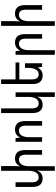

<svg xmlns="http://www.w3.org/2000/svg" viewBox="1241 -2041 1036 3558"><g transform="rotate(-90 1759.0 -262.0)"><path d="M601 -502C527 -502 483 -465 461 -412H455C459 -444 460 -476 460 -508V-760H373V-252C373 -128 326 -63 253 -63C195 -63 160 -100 160 -189V-492H74V-172C74 -48 134 10 232 10C303 10 349 -29 372 -81H378C375 -53 373 -25 373 2V236H458V-241C458 -365 505 -429 578 -429C636 -429 671 -391 671 -303V0H757V-320C757 -445 698 -502 601 -502Z M910 0H996V-241C996 -365 1042 -429 1116 -429C1174 -429 1209 -391 1209 -304V0H1294V-320C1294 -445 1235 -502 1137 -502C1064 -502 1015 -464 993 -411H988L978 -492H910Z M1827 236V-491H1742V-252C1742 -128 1695 -63 1622 -63C1564 -63 1529 -100 1529 -188V-760H1443V-172C1443 -48 1503 10 1599 10C1673 10 1719 -28 1741 -81H1746C1743 -53 1742 -27 1742 2V236Z M2365 -317H2280V-252C2280 -128 2233 -63 2160 -63C2102 -63 2067 -101 2067 -189V-422H2380V-492H2067V-760H1981V-172C1981 -48 2041 10 2139 10C2212 10 2260 -28 2283 -81H2287L2298 0H2365Z M2522 236H2608V-241C2608 -365 2654 -429 2728 -429C2786 -429 2821 -391 2821 -304V0H2906V-320C2906 -445 2847 -502 2749 -502C2676 -502 2627 -464 2605 -411H2600L2590 -492H2522Z M3146 -760H3059V236H3145V-241C3145 -365 3190 -429 3265 -429C3325 -429 3358 -391 3358 -303V0H3443V-320C3443 -445 3385 -502 3288 -502C3212 -502 3168 -465 3146 -412H3142C3144 -441 3146 -469 3146 -498Z"/></g></svg>

Font: Noto Sans Armenian SemiCondensed
Style: Regular
Weight: 400
Width: 4
Designer: Monotype Design Team
Foundry: Monotype Imaging Inc.
Version: Version 2.008